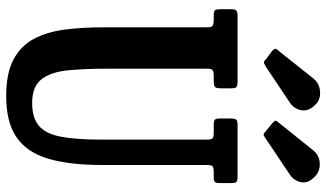

<svg xmlns="http://www.w3.org/2000/svg" viewBox="-242 -821 1080 636"><g transform="rotate(90 298.0 -503.0)"><path d="M419.5 -671H392Q380 -671 376.2 -675Q372.5 -679 372.5 -691V-725.5Q372.5 -740.5 376.2 -745.2Q380 -750 394.5 -750H563.5Q577.5 -750 582 -746.5Q586.5 -743 586.5 -728.5V-692Q586.5 -678 582.5 -674.5Q578.5 -671 568 -671H551Q535.5 -671 531 -667.2Q526.5 -663.5 526.5 -648V-300Q526.5 -192.5 505.5 -122.2Q484.5 -52 434.8 -17.8Q385 16.5 298 16.5Q223 16.5 177.5 -7.5Q132 -31.5 109 -74.8Q86 -118 78.2 -176.2Q70.5 -234.5 70.5 -303V-649Q70.5 -664 64.8 -667.5Q59 -671 44.5 -671H31Q17 -671 13.8 -675.2Q10.5 -679.5 10.5 -693.5V-728.5Q10.5 -742 15.2 -746Q20 -750 33 -750H250Q262.5 -750 267.5 -746.8Q272.5 -743.5 272.5 -730V-694Q272.5 -679 267.8 -675Q263 -671 248 -671H233Q216 -671 211.8 -666.8Q207.5 -662.5 207.5 -645.5V-316Q207.5 -241.5 213.2 -186Q219 -130.5 243 -100Q267 -69.5 320.5 -69.5Q371 -69.5 397.2 -92.2Q423.5 -115 433 -165.8Q442.5 -216.5 442.5 -300V-647.5Q442.5 -663 438.2 -667Q434 -671 419.5 -671ZM175.5 -844.5 148 -865Q140.5 -872.5 141.8 -876.8Q143 -881 150 -888L239.5 -1000.5Q255.5 -1021 283.2 -1023.2Q311 -1025.5 329 -1005.5Q349 -984.5 345.2 -961.5Q341.5 -938.5 320.5 -923.5L203 -845Q193.5 -839 188.5 -837.5Q183.5 -836 175.5 -844.5ZM416 -842.5 388 -865Q380.5 -872 379.8 -875.2Q379 -878.5 386 -886L478 -1000.5Q494 -1021 521.2 -1022.2Q548.5 -1023.5 567.5 -1003.5Q588 -982.5 583.5 -960Q579 -937.5 559 -923.5L433.5 -839.5Q427 -835.5 424.2 -836.2Q421.5 -837 416 -842.5Z"/></g></svg>

Font: Besley* Condensed Semi
Style: Regular
Weight: 600
Width: 3
Designer: Owen Earl
Foundry: indestructible type*
Version: Version 3.000; ttfautohint (v1.8.3)